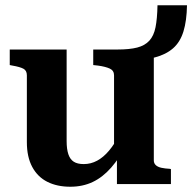

<svg xmlns="http://www.w3.org/2000/svg" viewBox="-20 -699 730 729"><path d="M233 -511V-163Q233 -133 239.5 -113.5Q246 -94 260 -85Q274 -76 298 -76Q325 -76 349 -89Q373 -102 394 -127Q415 -152 433 -187L462 -153Q434 -99 402 -62.5Q370 -26 332 -8Q294 10 247 10Q197 10 160 -8.5Q123 -27 102.5 -65Q82 -103 82 -159V-413Q82 -431 69 -438Q56 -445 27 -450L17 -452V-511ZM426 -511Q472 -511 501 -518.5Q530 -526 547 -544.5Q564 -563 570.5 -595.5Q577 -628 578 -679H690Q689 -620 676.5 -579.5Q664 -539 637 -515.5Q610 -492 568 -481Q526 -470 467 -469L564 -503V-90Q564 -79 571.5 -72Q579 -65 592.5 -62Q606 -59 625 -58L629 -57V0H424V-111L413 -113V-413Q413 -431 397 -438.5Q381 -446 352 -450L334 -452V-511Z"/></svg>

Font: Roboto Serif 28pt SemiBold
Style: Regular
Weight: 600
Designer: Greg Gazdowicz
Foundry: Commercial Type
Version: Version 1.008